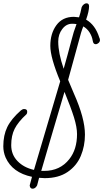

<svg xmlns="http://www.w3.org/2000/svg" viewBox="-27 -1069 626 1164"><path d="M153 55 167 3Q48 -22 7 -114Q-7 -147 -7 -182Q-7 -249 17 -298.5Q41 -348 100 -400Q110 -408 119 -408Q138 -408 138 -392Q138 -382 134 -377Q83 -330 62 -288.5Q41 -247 41 -189Q41 -132 79 -92.5Q117 -53 179 -39L338 -576Q278 -720 278 -791Q278 -866 315 -916.5Q352 -967 421 -967Q429 -967 452 -964Q461 -989 468 -1025Q472 -1035 480.5 -1042Q489 -1049 497 -1049Q513 -1049 513 -1031Q513 -1001 495 -950Q551 -918 575 -841Q579 -834 579 -826Q579 -816 570.5 -808.5Q562 -801 553 -801Q538 -801 535 -823Q531 -848 516.5 -871.5Q502 -895 478 -909Q465 -878 449 -814L386 -585L421 -502Q488 -352 488 -253Q488 -184 463 -124Q438 -64 383 -26.5Q328 11 244 11Q238 11 210 9L198 55Q187 75 171 75Q155 75 153 55ZM406 -824Q419 -877 437 -923Q423 -925 410 -925Q375 -925 350.5 -893Q326 -861 326 -817Q326 -748 359 -652Q381 -729 406 -824ZM241 -33Q337 -33 393 -104Q440 -163 440 -256Q440 -298 421.5 -357.5Q403 -417 364 -512Q341 -432 293 -272L266 -180Q220 -22 223 -33Z"/></svg>

Font: Bad Script
Style: Regular
Weight: 400
Italic angle: -10°
Designer: Roman Shchyukin (Gaslight Type Foundry), Cyreal (Charset Expansion)
Foundry: Gaslight
Version: Version 2.000